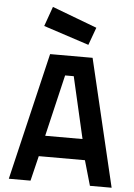

<svg xmlns="http://www.w3.org/2000/svg" viewBox="-62 -994 728 1040"><g transform="rotate(5 302.0 -474.0)"><path d="M190 -692H421L585 0H467L428 -136H177L144 0H26ZM202 -249H405L328 -584H281ZM427 -856 392 -760 145 -841 183 -948Z"/></g></svg>

Font: Panefresco 800wt
Style: Regular
Weight: 800
Designer: Campivisivi
Foundry: Campivisivi & Chank Co
Version: Version 1.001